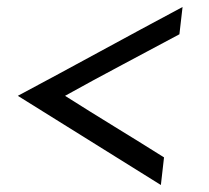

<svg xmlns="http://www.w3.org/2000/svg" viewBox="-20 -514 598 549"><path d="M449 -64 440 15 31 -240Q149 -303 266.5 -367Q384 -431 502 -494L493 -416Q411 -372 329 -328.5Q247 -285 166 -240Q237 -195 308 -151.5Q379 -108 449 -64Z"/></svg>

Font: Josefin Sans
Style: Italic
Weight: 400
Italic angle: -7.5°
Designer: Santiago Orozco
Foundry: Typemade